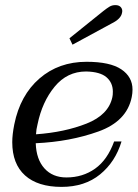

<svg xmlns="http://www.w3.org/2000/svg" viewBox="-20 -722 539 752"><path d="M264 -547 252 -572 385 -679Q399 -690 409 -696Q419 -702 432 -702Q447 -702 454 -693Q461 -684 458 -672Q454 -648 417 -630ZM120 -161Q122 -98 154 -62.5Q186 -27 240 -27Q304 -27 352.5 -61.5Q401 -96 427 -168H456Q432 -88 372 -39Q312 10 221 10Q128 10 78 -35Q28 -80 28 -165Q28 -195 36 -235Q59 -349 134.5 -414.5Q210 -480 319 -480Q411 -480 455 -450.5Q499 -421 499 -371Q499 -357 496 -342Q477 -247 365.5 -207Q254 -167 120 -161ZM422 -363Q422 -398 397 -419.5Q372 -441 317 -442Q243 -442 194 -382.5Q145 -323 127 -235Q122 -216 121 -196Q233 -204 319 -238Q405 -272 420 -341Q422 -349 422 -363Z"/></svg>

Font: Taviraj
Style: Italic
Weight: 400
Italic angle: -12°
Designer: Katatrad Team
Foundry: CadsonDemak
Version: Version 1.001